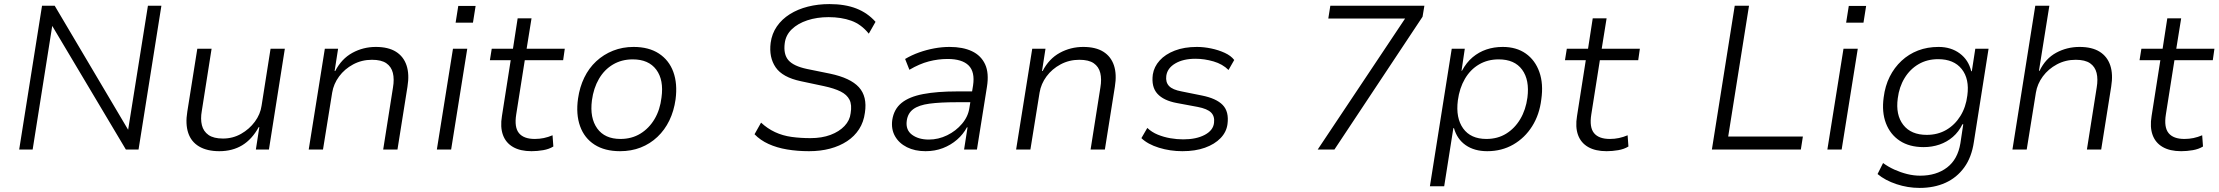

<svg xmlns="http://www.w3.org/2000/svg" viewBox="-20 -733 10875 941"><path d="M74 0 186 -705H248L608 -97L705 -705H771L659 0H597L236 -606L140 0Z M1055 8Q995 8 956 -15Q917 -38 902.5 -81.5Q888 -125 898 -186L947 -494H1017L969 -189Q962 -150 969.5 -119.5Q977 -89 1002 -71.5Q1027 -54 1073 -54Q1121 -54 1161.5 -77Q1202 -100 1229 -136.5Q1256 -173 1262 -215L1306 -494H1376L1298 0H1234L1251 -110H1248Q1215 -50 1167 -21Q1119 8 1055 8Z M1493 0 1572 -494H1637L1620 -385H1623Q1654 -445 1707 -474Q1760 -503 1822 -503Q1883 -503 1920.5 -479.5Q1958 -456 1972.5 -412.5Q1987 -369 1977 -308L1928 0H1858L1906 -304Q1913 -345 1905.5 -375.5Q1898 -406 1873.5 -423Q1849 -440 1803 -440Q1753 -440 1711 -417.5Q1669 -395 1642 -358.5Q1615 -322 1608 -279L1563 0Z M2213 -622 2226 -704H2311L2298 -622ZM2121 0 2200 -494H2270L2191 0Z M2585 8Q2530 8 2494.5 -12.5Q2459 -33 2445 -71.5Q2431 -110 2440 -164L2483 -438H2381L2390 -494H2494L2517 -643H2585L2561 -494H2748L2740 -438H2552L2510 -172Q2500 -109 2523.5 -80.5Q2547 -52 2601 -52Q2624 -52 2645.5 -56.5Q2667 -61 2688 -70L2692 -15Q2671 -2 2642 3Q2613 8 2585 8Z M3019 8Q2944 8 2894 -24Q2844 -56 2823 -114.5Q2802 -173 2813 -250Q2821 -306 2843.5 -352.5Q2866 -399 2902 -432.5Q2938 -466 2984.5 -484.5Q3031 -503 3085 -503Q3160 -503 3209.5 -470.5Q3259 -438 3280 -380.5Q3301 -323 3291 -246Q3283 -189 3260.5 -142.5Q3238 -96 3202 -62Q3166 -28 3120 -10Q3074 8 3019 8ZM3021 -52Q3076 -52 3118.5 -78Q3161 -104 3188 -149.5Q3215 -195 3222 -255Q3234 -341 3196.5 -391.5Q3159 -442 3081 -442Q3027 -442 2984.5 -417Q2942 -392 2915.5 -346.5Q2889 -301 2881 -241Q2870 -155 2907 -103.5Q2944 -52 3021 -52Z M3945 8Q3888 8 3837.5 -0.5Q3787 -9 3746.5 -27.5Q3706 -46 3678 -75L3710 -132Q3741 -103 3778.5 -85.5Q3816 -68 3859.5 -62Q3903 -56 3952 -56Q4008 -56 4050.5 -72Q4093 -88 4119 -115.5Q4145 -143 4149 -178Q4156 -219 4143.5 -244Q4131 -269 4100 -284.5Q4069 -300 4018 -311L3905 -335Q3815 -354 3781.5 -403Q3748 -452 3757 -523Q3763 -568 3787.5 -603.5Q3812 -639 3851 -663.5Q3890 -688 3939.5 -700.5Q3989 -713 4045 -713Q4121 -713 4176.5 -691.5Q4232 -670 4271 -626L4238 -568Q4201 -614 4152 -631.5Q4103 -649 4041 -649Q3984 -649 3937 -633.5Q3890 -618 3860.5 -589.5Q3831 -561 3826 -521Q3819 -467 3844 -438Q3869 -409 3935 -395L4048 -372Q4148 -351 4189.5 -305.5Q4231 -260 4219 -181Q4213 -135 4190.5 -100Q4168 -65 4131.5 -41Q4095 -17 4048 -4.5Q4001 8 3945 8Z M4516 8Q4464 8 4425 -11.5Q4386 -31 4366.5 -65.5Q4347 -100 4353 -145Q4361 -198 4398.5 -228.5Q4436 -259 4504.5 -272Q4573 -285 4671 -285H4757L4749 -232H4669Q4588 -232 4535.5 -225Q4483 -218 4456 -198Q4429 -178 4424 -141Q4418 -96 4450 -72.5Q4482 -49 4532 -49Q4579 -49 4622 -70Q4665 -91 4695 -126.5Q4725 -162 4731 -204L4749 -314Q4759 -381 4727 -412.5Q4695 -444 4624 -444Q4578 -444 4532 -432Q4486 -420 4437 -391L4416 -444Q4448 -463 4484.5 -476Q4521 -489 4559 -496Q4597 -503 4634 -503Q4699 -503 4743.5 -482Q4788 -461 4808 -418Q4828 -375 4817 -307L4768 0H4705L4722 -109H4719Q4701 -75 4670.5 -48.5Q4640 -22 4601 -7Q4562 8 4516 8Z M4960 0 5039 -494H5104L5087 -385H5090Q5121 -445 5174 -474Q5227 -503 5289 -503Q5350 -503 5387.5 -479.5Q5425 -456 5439.5 -412.5Q5454 -369 5444 -308L5395 0H5325L5373 -304Q5380 -345 5372.5 -375.5Q5365 -406 5340.5 -423Q5316 -440 5270 -440Q5220 -440 5178 -417.5Q5136 -395 5109 -358.5Q5082 -322 5075 -279L5030 0Z M5775 8Q5715 8 5660 -9Q5605 -26 5574 -56L5603 -106Q5625 -85 5654.5 -73Q5684 -61 5716 -55.5Q5748 -50 5779 -50Q5843 -50 5884.5 -72Q5926 -94 5930 -131Q5934 -163 5915.5 -181.5Q5897 -200 5850 -209L5748 -228Q5683 -240 5652.5 -273.5Q5622 -307 5630 -368Q5636 -406 5663.5 -436.5Q5691 -467 5737.5 -485Q5784 -503 5846 -503Q5880 -503 5916 -495.5Q5952 -488 5982.5 -474Q6013 -460 6029 -439L6001 -390Q5972 -419 5927.5 -432Q5883 -445 5839 -445Q5779 -445 5740 -422Q5701 -399 5696 -361Q5692 -330 5709.5 -311.5Q5727 -293 5771 -285L5870 -265Q5941 -251 5972.5 -218.5Q6004 -186 5996 -125Q5991 -86 5962 -56Q5933 -26 5885.5 -9Q5838 8 5775 8Z M6438 0 6893 -682 6897 -642H6490L6500 -705H6961L6952 -651L6520 0Z M6988 180 7095 -494H7159L7143 -386H7145Q7167 -427 7197.5 -452.5Q7228 -478 7265 -490.5Q7302 -503 7345 -503Q7412 -503 7458 -470.5Q7504 -438 7524.5 -380Q7545 -322 7534 -246Q7525 -171 7489 -114Q7453 -57 7396.5 -24.5Q7340 8 7269 8Q7206 8 7163.5 -21.5Q7121 -51 7106 -105H7103L7058 180ZM7265 -52Q7320 -52 7362 -78Q7404 -104 7431 -149.5Q7458 -195 7466 -255Q7477 -341 7440 -391.5Q7403 -442 7325 -442Q7271 -442 7228.5 -417Q7186 -392 7159.5 -346.5Q7133 -301 7125 -241Q7114 -155 7151 -103.5Q7188 -52 7265 -52Z M7854 8Q7799 8 7763.5 -12.5Q7728 -33 7714 -71.5Q7700 -110 7709 -164L7752 -438H7650L7659 -494H7763L7786 -643H7854L7830 -494H8017L8009 -438H7821L7779 -172Q7769 -109 7792.5 -80.5Q7816 -52 7870 -52Q7893 -52 7914.5 -56.5Q7936 -61 7957 -70L7961 -15Q7940 -2 7911 3Q7882 8 7854 8Z M8370 0 8482 -705H8552L8450 -64H8816L8806 0Z M9028 -622 9041 -704H9126L9113 -622ZM8936 0 9015 -494H9085L9006 0Z M9388 188Q9330 188 9274.5 169.5Q9219 151 9182 120L9209 66Q9235 85 9265 98.5Q9295 112 9327 120Q9359 128 9391 128Q9470 128 9522.5 88Q9575 48 9588 -31L9602 -124H9598Q9580 -87 9551 -62Q9522 -37 9485.5 -24.5Q9449 -12 9408 -12Q9338 -12 9291 -43Q9244 -74 9223 -129Q9202 -184 9212 -256Q9219 -312 9241.5 -357Q9264 -402 9299.5 -435Q9335 -468 9380.5 -485.5Q9426 -503 9481 -503Q9542 -503 9585 -471Q9628 -439 9641 -384H9644L9661 -494H9726L9654 -37Q9643 38 9606.5 88Q9570 138 9514.5 163Q9459 188 9388 188ZM9423 -72Q9477 -72 9519 -96.5Q9561 -121 9588 -164.5Q9615 -208 9622 -265Q9633 -346 9594.5 -394.5Q9556 -443 9479 -443Q9425 -443 9383 -418.5Q9341 -394 9314.5 -350.5Q9288 -307 9281 -251Q9270 -170 9308 -121Q9346 -72 9423 -72Z M9843 0 9955 -705H10024L9973 -386H9976Q10005 -446 10057.5 -474.5Q10110 -503 10172 -503Q10233 -503 10270.5 -479.5Q10308 -456 10322.5 -412.5Q10337 -369 10327 -308L10278 0H10208L10256 -304Q10263 -345 10255.5 -375.5Q10248 -406 10223.5 -423Q10199 -440 10153 -440Q10103 -440 10061 -417.5Q10019 -395 9992 -358.5Q9965 -322 9958 -279L9913 0Z M10670 8Q10615 8 10579.5 -12.5Q10544 -33 10530 -71.5Q10516 -110 10525 -164L10568 -438H10466L10475 -494H10579L10602 -643H10670L10646 -494H10833L10825 -438H10637L10595 -172Q10585 -109 10608.5 -80.5Q10632 -52 10686 -52Q10709 -52 10730.5 -56.5Q10752 -61 10773 -70L10777 -15Q10756 -2 10727 3Q10698 8 10670 8Z"/></svg>

Font: Nunito Sans 7pt Light
Style: Italic
Weight: 300
Italic angle: -9°
Designer: Vernon Adams
Foundry: Vernon Adams
Version: Version 3.101;gftools[0.9.27]